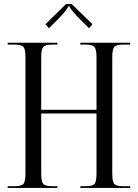

<svg xmlns="http://www.w3.org/2000/svg" viewBox="-20 -931 682 951"><path d="M335 -911.1 438 -811 420.9 -791 372.1 -839.8Q357.9 -854 346.2 -867.7Q334.5 -881.3 328.9 -889.6Q323.2 -897.9 323.2 -899.9H318.8Q318.8 -897.9 313.2 -889.4Q307.6 -880.9 296.1 -867.2Q284.7 -853.5 271 -839.8L222.2 -791L205.1 -811L307.1 -911.1ZM18.1 0V-8.8H53.2Q87.9 -8.8 96.9 -21Q106 -33.2 106 -70.8V-647.9Q106 -685.5 96.9 -697.8Q87.9 -710 53.2 -710H18.1V-719.2H264.2V-710H237.8Q203.1 -710 193.6 -697.8Q184.1 -685.5 184.1 -647.9V-387.2H458V-647.9Q458 -685.5 448.2 -697.8Q438.5 -710 403.8 -710H377.9V-719.2H625V-710H588.9Q554.2 -710 545.2 -697.8Q536.1 -685.5 536.1 -647.9V-70.8Q536.1 -33.2 545.2 -21Q554.2 -8.8 588.9 -8.8H625V0H377.9V-8.8H404.8Q439.5 -8.8 448.7 -21Q458 -33.2 458 -70.8V-369.1H184.1V-70.8Q184.1 -33.2 193.6 -21Q203.1 -8.8 237.8 -8.8H264.2V0Z"/></svg>

Font: FoglihtenNo07calt
Style: Regular
Weight: 500
Designer: gluk (gluksza@wp.pl)
Foundry: gluk (gluksza@wp.pl)
Version: Version 0.844